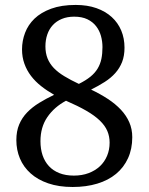

<svg xmlns="http://www.w3.org/2000/svg" viewBox="-20 -744 599 774"><path d="M45.9 -179.2Q45.9 -215.3 57.4 -242.4Q68.8 -269.5 89.4 -290.8Q109.9 -312 137.7 -329.1Q165.5 -346.2 198.2 -361.8Q169.9 -377.9 146 -396.7Q122.1 -415.5 105 -438Q87.9 -460.4 78.4 -487.1Q68.8 -513.7 68.8 -544.9Q68.8 -579.6 81.1 -611.8Q93.3 -644 119.1 -668.9Q145 -693.8 186.3 -709Q227.5 -724.1 285.2 -724.1Q332 -724.1 368.7 -711.2Q405.3 -698.2 430.4 -675.3Q455.6 -652.3 468.8 -620.8Q481.9 -589.4 481.9 -551.8Q481.9 -519 472.2 -494.1Q462.4 -469.2 444.8 -449.5Q427.2 -429.7 402.3 -413.8Q377.4 -397.9 347.2 -382.8Q384.3 -365.2 414.8 -345.2Q445.3 -325.2 467.3 -301.8Q489.3 -278.3 501.2 -251Q513.2 -223.6 513.2 -190.9Q513.2 -143.6 496.1 -106.2Q479 -68.8 447.8 -43Q416.5 -17.1 372.1 -3.7Q327.6 9.8 272.9 9.8Q216.8 9.8 174.3 -4.9Q131.8 -19.5 103.3 -45.2Q74.7 -70.8 60.3 -105.2Q45.9 -139.6 45.9 -179.2ZM277.8 -36.1Q310.5 -36.1 337.2 -46.1Q363.8 -56.2 382.6 -73.7Q401.4 -91.3 411.6 -115.7Q421.9 -140.1 421.9 -168.9Q421.9 -194.3 412.6 -216.1Q403.3 -237.8 382.3 -258.1Q361.3 -278.3 327.9 -297.6Q294.4 -316.9 246.1 -337.9Q198.7 -312.5 170.9 -272Q143.1 -231.4 143.1 -174.8Q143.1 -143.6 151.6 -118.2Q160.2 -92.8 177 -74.5Q193.8 -56.2 219.2 -46.1Q244.6 -36.1 277.8 -36.1ZM393.1 -554.2Q393.1 -577.1 387 -599.1Q380.9 -621.1 367.4 -638.4Q354 -655.8 332.3 -666.3Q310.5 -676.8 278.8 -676.8Q251 -676.8 229.2 -667.7Q207.5 -658.7 192.9 -642.8Q178.2 -627 170.7 -605Q163.1 -583 163.1 -557.1Q163.1 -530.3 171.6 -508.8Q180.2 -487.3 197 -469.7Q213.9 -452.1 239.3 -436.8Q264.6 -421.4 297.9 -405.8Q326.2 -419.9 344.5 -434.8Q362.8 -449.7 373.5 -467.5Q384.3 -485.4 388.7 -506.6Q393.1 -527.8 393.1 -554.2Z"/></svg>

Font: Sahl Naskh
Style: Regular
Weight: 400
Designer: Pascal Zoghbi
Version: Version 1.001